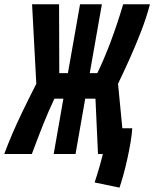

<svg xmlns="http://www.w3.org/2000/svg" viewBox="-66 -713 715 889"><path d="M182.6 0 227.5 -256.3H186Q157.2 -195.3 133.5 -135.7Q109.9 -76.2 81.5 0H-46.4Q-28.3 -48.3 -9.3 -92.8Q9.8 -137.2 35.9 -191.7Q62 -246.1 102.1 -325.2L82.5 -693.4H207.5L208.5 -374.5H248.5L304.7 -693.4H405.8L349.6 -374.5H384.8Q450.2 -510.7 504.4 -693.4H628.4Q612.3 -632.3 586.4 -565.4Q560.5 -498.5 532.2 -436Q503.9 -373.5 480.5 -325.2L500.5 -119.1H546.4Q544.9 -92.3 538.8 -55.4Q532.7 -18.6 523.9 21.2Q515.1 61 505.4 96.4Q495.6 131.8 487.3 155.8L372.1 131.8Q396.5 58.1 410.2 0H387.7L376 -256.3H328.6L283.7 0Z"/></svg>

Font: CaskaydiaCove NFP
Style: Bold Italic
Weight: 700
Italic angle: -10°
Designer: Aaron Bell
Foundry: Saja Typeworks
Version: Version 2111.001; VTT 6.35;Nerd Fonts 3.1.1